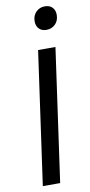

<svg xmlns="http://www.w3.org/2000/svg" viewBox="-100 -942 460 981"><g transform="rotate(-10 130.5 -451.5)"><path d="M129 0H39L136 -689H226ZM144 -836Q144 -866 162.5 -884.5Q181 -903 208 -903Q233 -903 247 -888.5Q261 -874 261 -850Q261 -820 242.5 -801.5Q224 -783 197 -783Q172 -783 158 -797.5Q144 -812 144 -836Z"/></g></svg>

Font: Fira Sans Compressed
Style: Italic
Weight: 400
Width: 1
Italic angle: -8°
Designer: bBox Type GmbH & Carrois Corporate GbR & Edenspiekermann AG
Foundry: bBox Type GmbH & Carrois Corporate GbR & Edenspiekermann AG
Version: Version 4.301